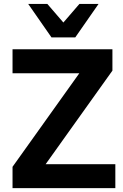

<svg xmlns="http://www.w3.org/2000/svg" viewBox="-20 -974 638 994"><path d="M577.1 0V-124H216.3L562 -608.4V-718.8H44.9V-594.7H390.6L44.9 -110.4V0ZM369.6 -780.3 490.2 -953.6H391.1L308.1 -857.4L225.1 -953.6H126L246.6 -780.3Z"/></svg>

Font: Winston
Style: Bold
Weight: 700
Designer: Vernon Adams, Kim Jin-seong, David Berlow, Cristiano Sobral
Foundry: The Winston Project Authors
Version: Version 3.004